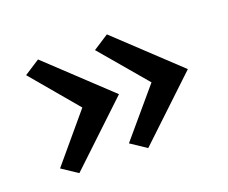

<svg xmlns="http://www.w3.org/2000/svg" viewBox="-73 -532 702 592"><g transform="rotate(-20 278.5 -235.5)"><path d="M323 -49 272 -83 406 -241V-231L272 -389L323 -422L521 -236ZM97 -49 46 -83 179 -241V-231L46 -389L97 -422L295 -236Z"/></g></svg>

Font: Ysabeau SC SemiBold
Style: Regular
Weight: 600
Designer: Christian Thalmann (Catharsis Fonts)
Version: Version 2.001;gftools[0.9.30]; featfreeze: smcp